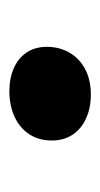

<svg xmlns="http://www.w3.org/2000/svg" viewBox="78 -666 214 410"><g transform="rotate(90 185.0 -461.0)"><path d="M80 -454Q80 -481 92.5 -502.5Q105 -524 128 -536Q151 -548 182 -548Q211 -548 233.5 -537.5Q256 -527 268 -508.5Q280 -490 280 -465Q280 -436 266 -415.5Q252 -395 228 -384.5Q204 -374 175 -374Q147 -374 125.5 -383.5Q104 -393 92 -411Q80 -429 80 -454Z"/></g></svg>

Font: Literata 18pt
Style: Bold Italic
Weight: 700
Italic angle: -2°
Designer: Latin by Veronika Burian and Jose Scaglione. Greek by Irene Vlachou. Cyrillic by Vera Evstafieva
Foundry: TypeTogether
Version: Version 3.103;gftools[0.9.29]